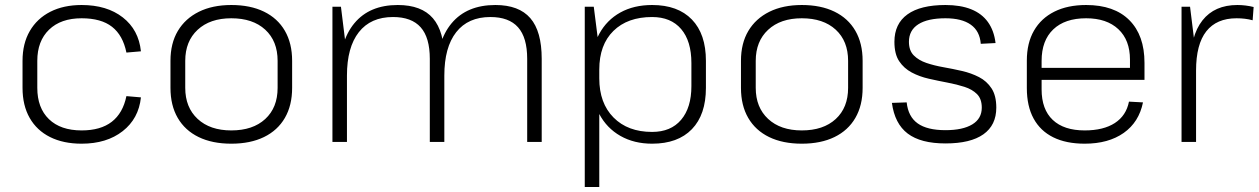

<svg xmlns="http://www.w3.org/2000/svg" viewBox="-20 -567 5028 767"><path d="M306 7Q233 7 180 -19.5Q127 -46 98.5 -96Q70 -146 70 -216V-324Q70 -393 99 -443Q128 -493 181 -520Q234 -547 306 -547Q407 -547 470.5 -497.5Q534 -448 543 -362L485 -357Q471 -426 427.5 -460Q384 -494 306 -494Q223 -494 176 -448.5Q129 -403 129 -324V-216Q129 -136 175.5 -91Q222 -46 306 -46Q382 -46 426.5 -80.5Q471 -115 485 -183L543 -178Q534 -93 470 -43Q406 7 306 7Z M904 7Q828 7 773.5 -19.5Q719 -46 690 -96Q661 -146 661 -216V-324Q661 -394 690.5 -443.5Q720 -493 774.5 -520Q829 -547 904 -547Q980 -547 1034.5 -520.5Q1089 -494 1118 -444Q1147 -394 1147 -324V-216Q1147 -146 1118 -96Q1089 -46 1034.5 -19.5Q980 7 904 7ZM904 -46Q990 -46 1039.5 -91.5Q1089 -137 1089 -216V-324Q1089 -403 1039.5 -448.5Q990 -494 904 -494Q819 -494 769.5 -448Q720 -402 720 -324V-216Q720 -138 769.5 -92Q819 -46 904 -46Z M2086 -332Q2086 -417 2049.5 -458Q2013 -499 1939 -499Q1850 -499 1802.5 -438.5Q1755 -378 1755 -265L1723 -201V-265Q1723 -401 1784 -474Q1845 -547 1959 -547Q2053 -547 2098.5 -494.5Q2144 -442 2144 -332V0H2086ZM1308 -540H1342L1366 -346V0H1308ZM1697 -332Q1697 -417 1660.5 -458Q1624 -499 1550 -499Q1461 -499 1413.5 -438.5Q1366 -378 1366 -265L1335 -201V-265Q1335 -401 1395.5 -474Q1456 -547 1569 -547Q1664 -547 1709.5 -494Q1755 -441 1755 -332V0H1697Z M2585 7Q2513 7 2458.5 -24Q2404 -55 2374 -111.5Q2344 -168 2344 -245V-301Q2344 -377 2374 -432Q2404 -487 2458 -517Q2512 -547 2585 -547Q2688 -547 2744 -489Q2800 -431 2800 -324V-216Q2800 -109 2744 -51Q2688 7 2585 7ZM2316 -540H2352L2374 -367V180H2316ZM2585 -40Q2660 -40 2701 -88.5Q2742 -137 2742 -223V-315Q2742 -403 2701 -451Q2660 -499 2585 -499Q2487 -499 2430.5 -443.5Q2374 -388 2374 -289V-254Q2374 -155 2431 -97.5Q2488 -40 2585 -40Z M3183 7Q3107 7 3052.5 -19.5Q2998 -46 2969 -96Q2940 -146 2940 -216V-324Q2940 -394 2969.5 -443.5Q2999 -493 3053.5 -520Q3108 -547 3183 -547Q3259 -547 3313.5 -520.5Q3368 -494 3397 -444Q3426 -394 3426 -324V-216Q3426 -146 3397 -96Q3368 -46 3313.5 -19.5Q3259 7 3183 7ZM3183 -46Q3269 -46 3318.5 -91.5Q3368 -137 3368 -216V-324Q3368 -403 3318.5 -448.5Q3269 -494 3183 -494Q3098 -494 3048.5 -448Q2999 -402 2999 -324V-216Q2999 -138 3048.5 -92Q3098 -46 3183 -46Z M3757 6Q3658 6 3606 -33.5Q3554 -73 3543 -156L3602 -158Q3608 -101 3646 -74Q3684 -47 3757 -47Q3826 -47 3864 -70Q3902 -93 3902 -137Q3902 -172 3883 -191Q3864 -210 3833 -220Q3802 -230 3765 -237Q3728 -244 3690.5 -252.5Q3653 -261 3622 -277.5Q3591 -294 3572 -322.5Q3553 -351 3553 -400Q3553 -472 3605 -509.5Q3657 -547 3757 -547Q3817 -547 3859.5 -530Q3902 -513 3926.5 -479Q3951 -445 3957 -395L3898 -392Q3894 -443 3858 -468.5Q3822 -494 3757 -494Q3686 -494 3648.5 -470Q3611 -446 3611 -400Q3611 -365 3630.5 -345.5Q3650 -326 3681 -315.5Q3712 -305 3749 -298.5Q3786 -292 3823 -283.5Q3860 -275 3891 -259Q3922 -243 3941 -214Q3960 -185 3960 -137Q3960 -67 3908.5 -30.5Q3857 6 3757 6Z M4313 7Q4239 7 4187.5 -18.5Q4136 -44 4109 -93.5Q4082 -143 4082 -215V-325Q4082 -395 4110.5 -444.5Q4139 -494 4192 -520.5Q4245 -547 4319 -547Q4431 -547 4491.5 -486.5Q4552 -426 4552 -316V-248H4129V-296H4505L4494 -277V-329Q4494 -407 4447.5 -450.5Q4401 -494 4319 -494Q4234 -494 4187.5 -449.5Q4141 -405 4141 -324V-210Q4141 -130 4185.5 -88Q4230 -46 4313 -46Q4388 -46 4433.5 -75.5Q4479 -105 4490 -161L4546 -158Q4530 -79 4469 -36Q4408 7 4313 7Z M4700 -540H4734L4758 -346V0H4700ZM4735 -305Q4735 -424 4783.5 -485.5Q4832 -547 4923 -547Q4939 -547 4955.5 -545Q4972 -543 4988 -539L4984 -486Q4955 -494 4920 -494Q4840 -494 4799 -442Q4758 -390 4758 -285Z"/></svg>

Font: Pathway Extreme 8pt Thin 12pt Thin
Style: Regular
Weight: 250
Version: Version 1.001;gftools[0.9.26]